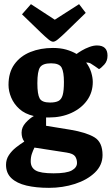

<svg xmlns="http://www.w3.org/2000/svg" viewBox="-20 -739 538 925"><path d="M216 166Q154 166 107.5 155Q61 144 35 119.5Q9 95 9 55Q9 29 23 8Q37 -13 57.5 -29Q78 -45 97 -57Q90 -66 87 -77Q84 -88 84 -100Q84 -126 103.5 -147.5Q123 -169 143 -180Q100 -190 73.5 -214Q47 -238 34 -269Q21 -300 21 -330Q21 -390 49.5 -429.5Q78 -469 126.5 -488.5Q175 -508 235 -508Q271 -508 299 -500Q327 -492 349 -479Q358 -486 374 -495.5Q390 -505 410 -512.5Q430 -520 447 -520Q498 -520 498 -471Q498 -445 482.5 -428Q467 -411 457 -406L437 -420Q426 -428 417 -433Q408 -438 395 -438Q412 -415 419.5 -390Q427 -365 427 -344Q427 -294 399.5 -255.5Q372 -217 324 -195Q276 -173 216 -173H202V-133L319 -114Q396 -101 435 -77.5Q474 -54 474 8Q474 57 437 92.5Q400 128 341 147Q282 166 216 166ZM238 96Q301 96 326 82Q351 68 351 46Q351 28 342 14.5Q333 1 301 -4L146 -28Q139 -14 133.5 2Q128 18 128 38Q128 68 151.5 82Q175 96 238 96ZM221 -245Q247 -245 261.5 -252.5Q276 -260 282 -281Q288 -302 288 -344Q288 -392 277 -413Q266 -434 226 -434Q186 -434 173 -415Q160 -396 160 -338Q160 -285 171 -265Q182 -245 221 -245ZM236 -538Q227 -538 213 -549.5Q199 -561 177 -582L86 -670L129 -719L244 -644L361 -719L393 -677L295 -582Q273 -561 259 -549.5Q245 -538 236 -538Z"/></svg>

Font: Faustina VF Beta
Style: Regular
Weight: 400
Designer: Alfonso Garcia
Foundry: Omnibus-Type
Version: Version 1.006